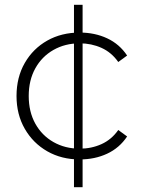

<svg xmlns="http://www.w3.org/2000/svg" viewBox="-20 -662 595 802"><path d="M313 4Q237 4 177.5 -30Q118 -64 83.5 -124Q49 -184 49 -261Q49 -339 83.5 -399Q118 -459 177.5 -492.5Q237 -526 313 -526Q376 -526 427.5 -502Q479 -478 511 -430L474 -403Q446 -443 404 -462Q362 -481 313 -481Q252 -481 203.5 -453.5Q155 -426 127.5 -376.5Q100 -327 100 -261Q100 -195 127.5 -145.5Q155 -96 203.5 -68.5Q252 -41 313 -41Q362 -41 404 -60Q446 -79 474 -119L511 -92Q479 -44 427.5 -20Q376 4 313 4ZM289 120V-642H325V120Z"/></svg>

Font: Montserrat Thin Light
Style: Regular
Weight: 300
Version: Version 9.000